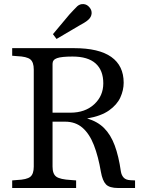

<svg xmlns="http://www.w3.org/2000/svg" viewBox="-20 -941 721 961"><path d="M41 0V-38L65 -40Q114 -42 131.5 -56Q149 -70 149 -107V-593Q149 -630 131.5 -644Q114 -658 65 -660L41 -662V-700H350Q475 -700 537 -656Q599 -612 599 -527Q599 -490 582.5 -453.5Q566 -417 526 -388.5Q486 -360 416 -348Q468 -333 501 -300Q534 -267 554 -213.5Q574 -160 585 -83Q588 -64 599 -52Q610 -40 634 -39L656 -38V0H571Q528 0 510.5 -18Q493 -36 485 -81Q472 -158 450 -214.5Q428 -271 393 -301.5Q358 -332 306 -332H243V-107Q243 -70 262 -56.5Q281 -43 335 -40L361 -38V0ZM243 -377H332Q406 -377 451.5 -419Q497 -461 497 -524Q497 -589 458.5 -623.5Q420 -658 343 -658Q288 -658 265.5 -650Q243 -642 243 -622ZM263 -746 245 -770 327 -868Q338 -880 347.5 -890Q357 -900 367 -910Q381 -922 398.5 -920.5Q416 -919 428 -904Q440 -890 438.5 -873Q437 -856 423 -843Q412 -833 400.5 -826.5Q389 -820 375 -812Z"/></svg>

Font: Hedvig Letters Serif
Style: Regular
Weight: 400
Designer: Alexander Örn & Tor Weibull
Foundry: Kanon Foundry
Version: Version 1.000